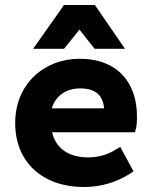

<svg xmlns="http://www.w3.org/2000/svg" viewBox="-20 -739 607 771"><path d="M317 12C392 12 455 -11 504 -43L516 -51L463 -149L449 -141C415 -119 378 -107 334 -107C258 -107 205 -141 189 -208H522L525 -219C529 -232 530 -251 530 -272C530 -404 455 -503 299 -503C159 -503 41 -403 41 -245C41 -85 154 12 317 12ZM302 -384C362 -384 393 -358 398 -304H188C204 -358 250 -384 302 -384ZM237 -543 299 -620 360 -543H482L361 -719H237L113 -543Z"/></svg>

Font: Falling Sky
Style: Bd+
Weight: 400
Designer: Paul D. Hunt
Foundry: Adobe Systems Incorporated
Version: Version 1.02